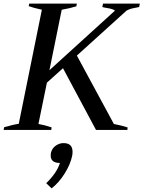

<svg xmlns="http://www.w3.org/2000/svg" viewBox="-23 -720 795 1064"><path d="M678 -661 403 -412 608 -33Q649 -25 684 -14L683 0H509L326 -342L237 -262L190 -33Q225 -27 263 -14L261 0H-3L0 -15Q21 -21 43.5 -26.5Q66 -32 81 -34L209 -666Q160 -677 136 -686L139 -700H403L400 -685Q365 -674 319 -666L251 -331L614 -661Q606 -670 568 -676Q563 -677 556.5 -678Q550 -679 544 -681L548 -700H752L748 -681Q740 -679 718 -675Q696 -671 678 -661ZM379 121Q379 135 377 143Q368 189 336 240.5Q304 292 263 324L233 295Q257 273 278.5 243Q300 213 309 183Q258 183 258 142Q258 133 259 128Q265 102 285.5 87.5Q306 73 329 73Q379 73 379 121Z"/></svg>

Font: Trirong Medium
Style: Italic
Weight: 500
Italic angle: -12°
Designer: Katatrad Team
Foundry: CadsonDemak
Version: Version 1.001